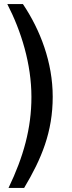

<svg xmlns="http://www.w3.org/2000/svg" viewBox="-20 -762 354 947"><path d="M16 -742C85 -608 135 -446 135 -284C135 -129 96 11 22 165H99C185 21 240 -111 240 -285C240 -454 179 -614 93 -742Z"/></svg>

Font: Cheyenne Sans Medium
Style: Regular
Weight: 500
Designer: The Public Sans project authors (U.S. Web Design System), Libre Franklin designed by Pablo Impallari and Rodrigo Fuenzal
Foundry: The Cheyenne Sans Project Authors
Version: Version 2.007